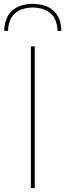

<svg xmlns="http://www.w3.org/2000/svg" viewBox="-20 -975 340 995"><path d="M140 0V-735H160V0ZM2 -815Q2 -844 11.5 -872Q21 -900 42.5 -919.5Q64 -939 92.5 -947Q121 -955 150 -955Q179 -955 207.5 -947Q236 -939 257.5 -919.5Q279 -900 288.5 -872Q298 -844 298 -815H278Q278 -840 269.5 -864.5Q261 -889 242.5 -905.5Q224 -922 199.5 -929Q175 -936 150 -936Q125 -936 100.5 -929Q76 -922 57.5 -905.5Q39 -889 30.5 -864.5Q22 -840 22 -815Z"/></svg>

Font: Iosevka Aile Thin
Style: Regular
Weight: 100
Designer: Belleve Invis
Foundry: Belleve Invis
Version: Version 31.1.0; ttfautohint (v1.8.4)